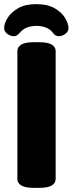

<svg xmlns="http://www.w3.org/2000/svg" viewBox="-35 -906 351 928"><path d="M129 2Q87 2 68 -9.5Q49 -21 49 -41V-659Q49 -679 68 -690.5Q87 -702 129 -702H154Q196 -702 215 -690.5Q234 -679 234 -659V-41Q234 -21 215 -9.5Q196 2 154 2ZM32 -731Q15 -731 0 -742.5Q-15 -754 -15 -770Q-15 -792 1.5 -819Q18 -846 52 -866Q86 -886 140 -886Q195 -886 229.5 -866Q264 -846 280 -818.5Q296 -791 296 -770Q296 -754 281 -742.5Q266 -731 249 -731Q233 -731 221 -747Q209 -764 188 -772.5Q167 -781 141 -781Q118 -781 97 -773.5Q76 -766 62 -749Q53 -739 46.5 -735Q40 -731 32 -731Z"/></svg>

Font: Asap Black
Style: Regular
Weight: 900
Designer: Pablo Cosgaya
Foundry: Omnibus-Type
Version: Version 3.001; ttfautohint (v1.8.4.7-5d5b)